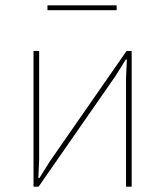

<svg xmlns="http://www.w3.org/2000/svg" viewBox="-20 -696 616 716"><path d="M105 0V-506H126V-101L123 -32H127L165 -93L452 -506H471V0H450V-405L453 -474H449L411 -413L124 0ZM157 -658V-676H415V-658Z"/></svg>

Font: IBM Plex Sans Thin
Style: Regular
Weight: 250
Designer: Mike Abbink, Paul van der Laan, Pieter van Rosmalen
Foundry: Bold Monday
Version: Version 3.201